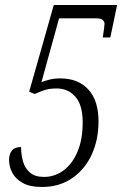

<svg xmlns="http://www.w3.org/2000/svg" viewBox="-20 -734 486 764"><path d="M147 10Q98 10 69.5 -6.5Q41 -23 28.5 -47.5Q16 -72 16 -97Q16 -120 27 -134.5Q38 -149 64 -149Q64 -119 71.5 -92Q79 -65 99 -47.5Q119 -30 155 -30Q198 -30 233 -56Q268 -82 288.5 -130.5Q309 -179 309 -247Q309 -316 280 -349Q251 -382 206 -382Q175 -382 155.5 -375Q136 -368 118 -360L96 -369L194 -714H446L419 -585H389Q392 -604 394 -619.5Q396 -635 396 -639Q396 -648 389 -654.5Q382 -661 362 -661H215L145 -407Q157 -412 176 -417Q195 -422 220 -422Q291 -422 331.5 -378Q372 -334 372 -251Q372 -178 345 -119Q318 -60 267 -25Q216 10 147 10Z"/></svg>

Font: Noto Serif ExtraCondensed Light
Style: Italic
Weight: 300
Width: 2
Italic angle: -12°
Designer: Monotype Design Team
Foundry: Monotype Imaging Inc.
Version: Version 2.014; ttfautohint (v1.8.4.7-5d5b)